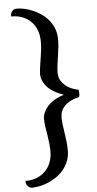

<svg xmlns="http://www.w3.org/2000/svg" viewBox="-73 -997 646 1273"><g transform="rotate(-5 250.5 -360.5)"><path d="M47.4 0ZM333.5 -107.4Q322.3 -177.7 322.3 -205.8Q322.3 -233.9 328.9 -250.7Q335.5 -267.6 346.4 -280.5Q357.4 -293.5 371.1 -303.2Q384.8 -313 398.9 -319.3Q424.3 -331.5 449.7 -336.4Q453.6 -342.3 453.6 -360.4Q453.6 -378.9 449.7 -384.8Q371.6 -400.4 336.9 -454.1Q322.3 -476.6 322.3 -505.1Q322.3 -533.7 325.7 -560.1Q329.1 -586.4 333.5 -614.3Q344.7 -684.6 344.7 -726.6Q344.7 -768.6 332 -801Q319.3 -833.5 298.1 -858.9Q276.9 -884.3 250 -902.6Q223.2 -920.9 194.4 -932.6Q139.2 -956.1 88.9 -956.1Q65.9 -956.1 54.7 -937.5Q45.4 -922.4 47.9 -907.7Q128 -907.7 176.8 -860.8Q229.5 -811 229.5 -722.2Q229.5 -682.6 221.2 -632.3Q205.6 -537.6 205.6 -509.8Q205.6 -481.9 219.5 -456.1Q233.4 -430.2 254.9 -411.6Q292 -378.9 348.2 -361.8V-358.9Q255.4 -330.6 219.7 -264.2Q205.6 -238.3 205.6 -212.9Q205.6 -187.5 209.2 -163.1Q212.9 -138.7 217.8 -110.8Q229.5 -39.1 229.5 3.9Q229.5 46.9 215.6 81.5Q201.7 116.2 176.8 139.6Q127 187 47.9 187Q45.4 201.2 52.3 212.4Q65.9 235.4 88.4 235.4Q110.9 235.4 138.4 229.7Q166 224.1 194.6 212.2Q223.2 200.2 250 181.9Q276.9 163.6 298.1 138.2Q319.3 112.8 332 80.3Q344.7 47.9 344.7 12.9Q344.7 -22 341.3 -50.8Q337.9 -79.6 333.5 -107.4Z"/></g></svg>

Font: Quando
Style: Regular
Weight: 400
Version: Version 1.002